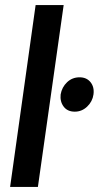

<svg xmlns="http://www.w3.org/2000/svg" viewBox="-20 -740 415 760"><path d="M20 0 121 -720H232L130 0ZM276 -298Q247 -298 232 -318Q217 -338 220 -366Q225 -395 245.5 -414.5Q266 -434 295 -434Q323 -434 338.5 -414.5Q354 -395 350 -366Q346 -338 325 -318Q304 -298 276 -298Z"/></svg>

Font: Host Grotesk Medium
Style: Italic
Weight: 500
Italic angle: -8°
Designer: Doğukan Karapınar based on Poppins by Indian Type Foundry, Jonny Pinhorn
Foundry: Element Type
Version: Version 1.001; ttfautohint (v1.8.4.7-5d5b)